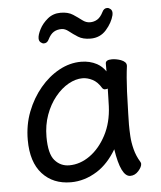

<svg xmlns="http://www.w3.org/2000/svg" viewBox="-52 -748 679 812"><g transform="rotate(-5 287.5 -342.5)"><path d="M352 -580Q320 -580 299.5 -593Q279 -606 263.5 -618.5Q248 -631 233 -631Q214 -631 200 -622.5Q186 -614 175 -592Q168 -577 154 -577Q147 -577 140 -583Q133 -589 133 -600Q133 -615 145 -638.5Q157 -662 180 -681Q203 -700 235 -700Q267 -700 287.5 -686.5Q308 -673 323.5 -661Q339 -649 356 -649Q373 -649 387 -657.5Q401 -666 412 -688Q419 -703 433 -703Q440 -703 447 -697Q454 -691 454 -680Q454 -675 453 -671Q445 -639 419 -609.5Q393 -580 352 -580ZM504 -4Q489 13 469 13Q429 13 411 -105Q376 -46 329 -16Q275 18 217 18Q141 18 95.5 -32Q50 -82 50 -176Q50 -240 71.5 -295.5Q93 -351 129 -394Q165 -437 210 -461.5Q255 -486 303 -486Q340 -486 370 -470Q392 -458 407 -436V-469Q407 -485 434 -485Q452 -485 472 -478Q495 -469 495 -454V-452V-451Q489 -407 486 -343Q482 -227 482 -204Q482 -181 483.5 -154.5Q485 -128 492.5 -98.5Q500 -69 516 -43Q519 -38 519 -34Q519 -21 504 -4ZM406 -363Q400 -361 394 -361Q388 -361 383 -367Q367 -394 345.5 -405Q324 -416 303 -416Q274 -416 243.5 -399Q213 -382 187 -350Q161 -318 145.5 -275Q130 -232 130 -182Q130 -110 154.5 -82Q179 -54 216 -54Q262 -54 303.5 -83.5Q345 -113 373 -166Q401 -219 404 -289V-290Q405 -303 405 -324Q405 -345 406 -363Z"/></g></svg>

Font: Moon Stars Kai HW
Style: Bold
Weight: 700
Designer: GuiWonder
Version: Version 1.101